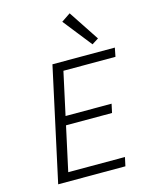

<svg xmlns="http://www.w3.org/2000/svg" viewBox="-132 -992 839 1076"><g transform="rotate(-15 287.0 -454.5)"><path d="M496 -732 458 -708 327 -874 379 -909ZM564 -607H262L208 -359H475L464 -308H197L141 -51H470L459 0H69L212 -658H574Z"/></g></svg>

Font: EauTest Semilight
Style: Italic
Weight: 300
Italic angle: -12°
Designer: Christian Thalmann (Catharsis Fonts)
Version: Version 0.001;PS 000.001;hotconv 1.0.88;makeotf.lib2.5.64775